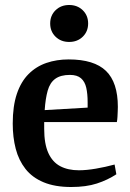

<svg xmlns="http://www.w3.org/2000/svg" viewBox="-20 -739 519 769"><path d="M265 10Q200 10 154.5 -9Q109 -28 82 -62.5Q55 -97 43 -143Q31 -189 31 -244Q31 -314 47.5 -363Q64 -412 94.5 -442.5Q125 -473 166 -487Q207 -501 255 -501Q357 -501 404.5 -455Q452 -409 452 -311Q452 -304 451.5 -293Q451 -282 450.5 -271Q450 -260 448 -250H157V-223Q157 -163 173.5 -126.5Q190 -90 221 -73.5Q252 -57 296 -57Q326 -57 364 -63.5Q402 -70 439 -80L446 -41Q411 -18 368 -4Q325 10 265 10ZM159 -298 331 -308V-330Q331 -363 325.5 -387.5Q320 -412 304.5 -425.5Q289 -439 260 -439Q223 -439 201.5 -423.5Q180 -408 171 -376Q162 -344 159 -298ZM257 -571Q224 -571 202.5 -592Q181 -613 181 -645Q181 -677 202.5 -698Q224 -719 257 -719Q290 -719 311.5 -698Q333 -677 333 -645Q333 -613 311.5 -592Q290 -571 257 -571Z"/></svg>

Font: Manuale SemiBold
Style: Regular
Weight: 600
Version: Version 1.002